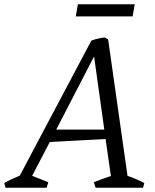

<svg xmlns="http://www.w3.org/2000/svg" viewBox="-90 -882 728 902"><path d="M-64 0 -70 -22Q-59 -29 -37.5 -39Q-16 -49 3 -57L339 -691Q356 -698 376.5 -702Q397 -706 403 -706L418 -697L509 -56Q550 -42 588 -22L582 0H359L351 -26Q370 -34 390 -41Q410 -48 431 -55L406 -229L144 -215L61 -56L137 -26L129 0ZM174 -273H400L352 -617ZM266 -805 276 -862H543L533 -805Z"/></svg>

Font: Mate
Style: Italic
Weight: 400
Italic angle: -10.8°
Designer: Eduardo Rodriguez Tunni
Foundry: Eduardo Rodriguez Tunni
Version: Version 1.003; ttfautohint (v1.8.4.7-5d5b);gftools[0.9.24]